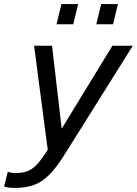

<svg xmlns="http://www.w3.org/2000/svg" viewBox="-110 -732 671 941"><path d="M-38 189Q-70 189 -90 182L-72 110Q-56 116 -32 116Q2 116 26.5 106Q51 96 73 72Q95 48 124 2L57 -508H145L192 -104H194L441 -508H541L208 23Q167 89 131.5 124.5Q96 160 56.5 174.5Q17 189 -38 189ZM167 -613 191 -712H273L249 -613ZM362 -613 386 -712H468L444 -613Z"/></svg>

Font: CST
Style: Italic
Weight: 400
Italic angle: -14°
Version: Version 1.00